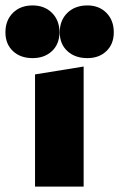

<svg xmlns="http://www.w3.org/2000/svg" viewBox="-71 -687 439 707"><path d="M58 -413 237 -442V0H58ZM-51 -568Q-51 -612 -23.5 -639.5Q4 -667 49 -667Q93 -667 120.5 -639.5Q148 -612 148 -568Q148 -525 120.5 -499Q93 -473 49 -473Q4 -473 -23.5 -499Q-51 -525 -51 -568ZM149 -568Q149 -612 177 -639.5Q205 -667 251 -667Q294 -667 321 -639.5Q348 -612 348 -568Q348 -525 321 -499Q294 -473 251 -473Q205 -473 177 -499Q149 -525 149 -568Z"/></svg>

Font: Ysabeau Heavy
Style: Regular
Weight: 800
Designer: Christian Thalmann (Catharsis Fonts)
Version: Version 0.003